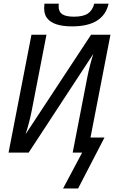

<svg xmlns="http://www.w3.org/2000/svg" viewBox="-20 -853 640 1073"><path d="M27.8 0 155.8 -658.7H239.7L157.7 -236.8Q144.5 -168.5 123 -103L488.8 -658.7H597.2L485.8 -84.5H564L416.5 200.2H332.5L439 0H386.2L469.2 -427.7Q482.4 -491.7 501.5 -551.8L140.1 0ZM383.3 -705.6Q331.1 -705.6 297.1 -716.6Q263.2 -727.5 244.9 -749.3Q226.6 -771 226.6 -808.6L228.5 -832.5H308.6L307.6 -818.4Q307.6 -787.1 328.1 -773.4Q348.6 -759.8 393.6 -759.8Q444.8 -759.8 470.9 -777.3Q497.1 -794.9 506.8 -832.5H586.9Q558.1 -705.6 383.3 -705.6Z"/></svg>

Font: Cousine
Style: Italic
Weight: 400
Italic angle: -12°
Monospace: yes
Designer: Steve Matteson
Foundry: Monotype Imaging Inc.
Version: Version 1.21